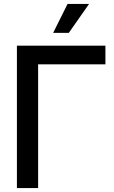

<svg xmlns="http://www.w3.org/2000/svg" viewBox="-20 -961 582 981"><path d="M518.6 -632.3V-727.5H66.4V0H174.8V-632.3ZM325.2 -940.9 251.5 -793H331.5L435.1 -940.9Z"/></svg>

Font: Inteeer Medium
Style: Regular
Weight: 500
Designer: Rasmus Andersson
Foundry: rsms
Version: Version 4.001;Glyphs 3.4 (3402)